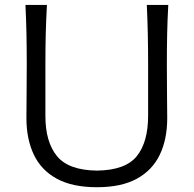

<svg xmlns="http://www.w3.org/2000/svg" viewBox="-20 -764 802 795"><path d="M381.3 11.2Q279.3 11.2 214.8 -24.2Q150.4 -59.6 119.9 -124Q89.4 -188.5 89.4 -274.9Q89.4 -307.6 90.1 -368.7Q90.8 -429.7 90.8 -495.6Q90.8 -564.9 89.6 -622.8Q88.4 -680.7 85.4 -743.7H174.3Q170.9 -680.7 169.4 -622.8Q168 -564.9 168 -495.6V-283.7Q168 -176.3 215.8 -117.7Q263.7 -59.1 381.3 -57.6Q499.5 -59.1 546.4 -117.4Q593.3 -175.8 593.3 -284.7V-495.6Q593.3 -564.9 592 -622.8Q590.8 -680.7 587.9 -743.7H676.8Q673.3 -680.7 672.1 -622.8Q670.9 -564.9 670.9 -495.6Q670.9 -429.7 671.6 -368.4Q672.4 -307.1 672.4 -274.4Q672.4 -187.5 641.6 -123.3Q610.8 -59.1 546.6 -23.9Q482.4 11.2 381.3 11.2Z"/></svg>

Font: Pinar DS1 Regular
Style: Regular
Weight: 400
Designer: Amin Abedi
Version: Version 3.000